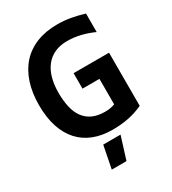

<svg xmlns="http://www.w3.org/2000/svg" viewBox="-203 -757 955 1065"><g transform="rotate(-30 275.0 -224.5)"><path d="M277.8 -270V-369.1H504.9V-28.8Q460.9 -8.3 413.1 1.5Q365.2 11.2 309.1 11.2Q242.7 11.2 189.7 -9.3Q136.7 -29.8 99.6 -70.3Q62.5 -110.8 42.7 -170.9Q22.9 -231 22.9 -310.1Q22.9 -389.6 43.7 -452.6Q64.5 -515.6 104.2 -559.3Q144 -603 201.9 -626Q259.8 -648.9 334 -648.9Q377.9 -648.9 419.7 -641.4Q461.4 -633.8 502.9 -621.1V-502.4Q466.8 -519.5 423.1 -530.5Q379.4 -541.5 335 -541.5Q290 -541.5 255.6 -525.9Q221.2 -510.3 198 -481.4Q174.8 -452.6 162.8 -410.6Q150.9 -368.7 150.9 -315.9Q150.9 -265.1 160.2 -224.4Q169.4 -183.6 190.2 -155Q210.9 -126.5 243.7 -111.3Q276.4 -96.2 323.2 -96.2Q334.5 -96.2 342.8 -96.9Q351.1 -97.7 358.4 -99.1Q365.7 -100.6 372.3 -102.5Q378.9 -104.5 386.2 -106.9V-270ZM333 56.2 288.1 200.2H193.8L222.2 56.2Z"/></g></svg>

Font: Code New Roman
Style: Bold
Weight: 700
Monospace: yes
Designer: Sam Radian
Foundry: Code New Roman
Version: Version 1.508 October 19, 2014